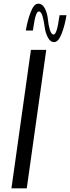

<svg xmlns="http://www.w3.org/2000/svg" viewBox="-20 -1020 380 1040"><path d="M230.5 -750 125 0H42L147.5 -750ZM339.8 -937.5Q333 -888.7 314.9 -840.3Q296.9 -792 273.4 -792Q252 -792 238.8 -817.9Q225.6 -843.8 221.7 -875Q217.8 -906.2 210.4 -932.1Q203.1 -958 190.4 -958Q172.9 -958 161.1 -874L158.2 -854.5H120.1Q127 -902.3 145 -951.2Q163.1 -1000 186.5 -1000Q210 -1000 223.1 -974.1Q236.3 -948.2 239.3 -916.5Q242.2 -884.8 250 -858.9Q257.8 -833 270.5 -833Q288.1 -833 300.8 -926.8L302.7 -937.5Z"/></svg>

Font: okolaks
Style: RegularItalic
Weight: 500
Italic angle: -8°
Version: Version 000.6.0